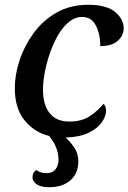

<svg xmlns="http://www.w3.org/2000/svg" viewBox="-20 -566 538 804"><path d="M185 218Q152 218 134 206Q116 194 116 177Q116 158 131 146Q138 151 149 155Q160 159 176 159Q200 159 212.5 143Q225 127 225 102Q225 79 216 54Q207 29 185 3Q124 -12 83 -62Q42 -112 42 -197Q42 -253 62 -313.5Q82 -374 120.5 -427Q159 -480 216.5 -513Q274 -546 349 -546Q426 -546 462 -516Q498 -486 498 -447Q498 -418 473.5 -395.5Q449 -373 400 -373Q400 -423 381.5 -459Q363 -495 324 -495Q294 -495 268.5 -474Q243 -453 223 -418.5Q203 -384 189 -343.5Q175 -303 167.5 -263Q160 -223 160 -191Q160 -127 188 -92Q216 -57 270 -57Q323 -57 357.5 -80.5Q392 -104 413 -131Q424 -123 424 -101Q424 -79 406 -53.5Q388 -28 351 -10Q314 8 255 10Q274 27 291 52Q308 77 308 110Q308 160 275 189Q242 218 185 218Z"/></svg>

Font: Noto Serif Medium
Style: Italic
Weight: 500
Italic angle: -12°
Designer: Monotype Design Team
Foundry: Monotype Imaging Inc.
Version: Version 2.014; ttfautohint (v1.8.4.7-5d5b)